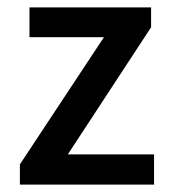

<svg xmlns="http://www.w3.org/2000/svg" viewBox="-20 -506 463 521"><path d="M398 -5V-87H164L390 -432V-486H60V-405H262L34 -60V-5Z"/></svg>

Font: Falling Sky
Style: Light
Weight: 400
Designer: Paul D. Hunt
Foundry: Adobe Systems Incorporated
Version: Version 1.02